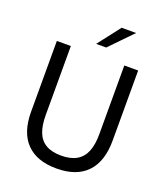

<svg xmlns="http://www.w3.org/2000/svg" viewBox="-162 -1011 980 1134"><g transform="rotate(20 328.0 -444.5)"><path d="M327 12Q203 12 137.5 -55Q72 -122 72 -252V-697H160V-262Q160 -199 176.5 -156Q193 -113 230 -91Q267 -69 327 -69Q387 -69 424.5 -91.5Q462 -114 479 -157Q496 -200 496 -263V-697H583V-257Q583 -125 517.5 -56.5Q452 12 327 12ZM296 -760 405 -901H496L359 -760Z"/></g></svg>

Font: Hanken Grotesk
Style: Regular
Weight: 400
Designer: Alfredo Marco Pradil
Foundry: Hanken Design Co.
Version: Version 3.013